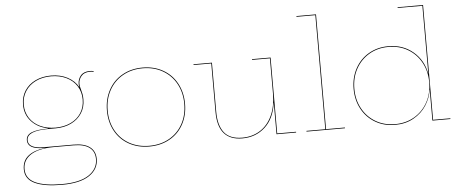

<svg xmlns="http://www.w3.org/2000/svg" viewBox="-60 -941 3135 1308"><g transform="rotate(-5 1507.5 -287.0)"><path d="M596 -537V-532Q583 -535 571 -535Q531 -535 511.5 -511.5Q492 -488 492 -459Q492 -442 499 -421Q504 -403 507 -388Q510 -373 510 -351Q510 -297 483.5 -256.5Q457 -216 410.5 -193.5Q364 -171 304 -171H252Q107 -171 107 -107Q107 -50 213 -50H416Q489 -50 527 -21.5Q565 7 565 61Q565 131 501.5 173.5Q438 216 315 216Q193 216 128.5 185.5Q64 155 64 88Q64 30 104.5 -2.5Q145 -35 218 -44V-45H212Q102 -45 102 -107Q102 -143 140 -158.5Q178 -174 252 -174V-176Q182 -190 139.5 -236.5Q97 -283 97 -351Q97 -405 123.5 -446Q150 -487 197 -509.5Q244 -532 304 -532Q367 -532 416 -506.5Q465 -481 490 -436Q487 -448 487 -459Q487 -491 507.5 -515.5Q528 -540 571 -540Q583 -540 596 -537ZM505 -351Q505 -403 479.5 -443Q454 -483 408 -505Q362 -527 304 -527Q245 -527 199.5 -505Q154 -483 128 -443Q102 -403 102 -351Q102 -299 128 -259Q154 -219 200 -197.5Q246 -176 304 -176Q362 -176 408 -197.5Q454 -219 479.5 -259Q505 -299 505 -351ZM278 -45Q175 -44 122 -9Q69 26 69 87Q69 152 132 181.5Q195 211 315 211Q436 211 498 170Q560 129 560 61Q560 9 523.5 -18Q487 -45 416 -45Z M663 -261Q663 -339 696.5 -401Q730 -463 791 -497.5Q852 -532 930 -532Q1008 -532 1069 -497.5Q1130 -463 1163.5 -401Q1197 -339 1197 -261Q1197 -183 1163.5 -121.5Q1130 -60 1069 -26Q1008 8 930 8Q852 8 791 -26Q730 -60 696.5 -121.5Q663 -183 663 -261ZM1192 -261Q1192 -338 1159 -398.5Q1126 -459 1066.5 -493Q1007 -527 930 -527Q853 -527 793.5 -493Q734 -459 701 -398.5Q668 -338 668 -261Q668 -184 701 -124Q734 -64 793.5 -30.5Q853 3 930 3Q1007 3 1066.5 -30.5Q1126 -64 1159 -124Q1192 -184 1192 -261Z M1934 -5V0H1800V-214H1799Q1785 -108 1721.5 -50Q1658 8 1566 8Q1399 8 1399 -187V-519H1278V-524H1404V-187Q1404 -95 1442.5 -46Q1481 3 1566 3Q1635 3 1688 -30.5Q1741 -64 1770.5 -127.5Q1800 -191 1800 -278V-519H1678V-524H1805V-5Z M2268 -5V0H2005V-5H2134V-785H2005V-790H2139V-5Z M2989 -5V0H2866V-209H2865Q2857 -154 2825 -104.5Q2793 -55 2738 -24Q2683 7 2611 7Q2536 7 2476.5 -27.5Q2417 -62 2383.5 -123.5Q2350 -185 2350 -262Q2350 -339 2383.5 -400.5Q2417 -462 2476.5 -496.5Q2536 -531 2611 -531Q2710 -531 2779.5 -472.5Q2849 -414 2866 -319V-785H2697V-790H2871V-5ZM2867 -262Q2867 -338 2834 -398Q2801 -458 2743 -492Q2685 -526 2611 -526Q2537 -526 2479 -492Q2421 -458 2388 -398Q2355 -338 2355 -262Q2355 -186 2388 -126Q2421 -66 2479 -32Q2537 2 2611 2Q2685 2 2743 -32Q2801 -66 2834 -126Q2867 -186 2867 -262Z"/></g></svg>

Font: Hepta Slab Hairline
Style: Regular
Weight: 400
Designer: Michael LaGattuta
Foundry: Michael LaGattuta
Version: Version 1.100; ttfautohint (v1.8) -l 8 -r 50 -G 200 -x 14 -D